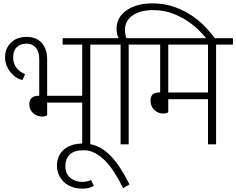

<svg xmlns="http://www.w3.org/2000/svg" viewBox="-20 -857 1403 1140"><path d="M260 -173Q257 -170 248.5 -167.5Q240 -165 229 -165Q199 -165 176.5 -185.5Q154 -206 154 -238Q154 -264 169 -276Q184 -288 201 -288H213V-507Q213 -549 193 -573.5Q173 -598 138 -598Q102 -598 80 -577Q58 -556 58 -517Q58 -479 78.5 -453.5Q99 -428 129 -417L113 -381Q94 -386 75.5 -398Q57 -410 42.5 -428Q28 -446 19 -468.5Q10 -491 10 -518Q10 -569 45 -603.5Q80 -638 138 -638Q195 -638 227.5 -602.5Q260 -567 260 -504V-288H468V-592H352V-630H616V-592H516V0H468V-248H260Z M318 127Q318 67 359.5 31Q401 -5 476 -5Q521 -5 559.5 12.5Q598 30 631 62.5Q664 95 693 139.5Q722 184 749 238L711 260Q685 208 658.5 166.5Q632 125 603 96Q574 67 542.5 51Q511 35 477 35Q420 35 394 61Q368 87 368 130Q368 174 397 198.5Q426 223 469 223Q482 223 496 220Q510 217 521 212L537 247Q521 255 506.5 259Q492 263 468 263Q434 263 406.5 252.5Q379 242 359.5 223.5Q340 205 329 180Q318 155 318 127Z M696 -592H596V-630H685Q678 -640 675 -656.5Q672 -673 672 -687Q672 -719 686.5 -746.5Q701 -774 728.5 -794Q756 -814 795.5 -825.5Q835 -837 885 -837Q958 -837 1018 -815Q1078 -793 1124.5 -760.5Q1171 -728 1205 -691Q1239 -654 1261 -623L1266 -616L1233 -594L1227 -602Q1202 -635 1168.5 -669.5Q1135 -704 1092.5 -732.5Q1050 -761 999 -779Q948 -797 888 -797Q846 -797 814.5 -787.5Q783 -778 762.5 -762Q742 -746 732 -725Q722 -704 722 -681Q722 -669 724 -655Q726 -641 731 -630H844V-592H744V0H696Z M979 -592V-308H1215V-592ZM979 -191Q976 -188 967 -185.5Q958 -183 948 -183Q919 -183 896.5 -204Q874 -225 874 -259Q874 -285 887 -296.5Q900 -308 923 -308H931V-592H824V-630H1363V-592H1263V0H1215V-268H979Z"/></svg>

Font: Mukta ExtraLight
Style: Regular
Weight: 275
Designer: Girish Dalvi and Yashodeep Gholap
Foundry: Ek Type
Version: Version 2.538;PS 1.002;hotconv 16.6.51;makeotf.lib2.5.65220;